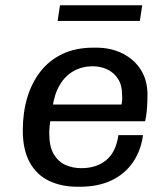

<svg xmlns="http://www.w3.org/2000/svg" viewBox="-20 -703 640 733"><path d="M276 10Q215 10 167.5 -12.5Q120 -35 93.5 -83Q67 -131 67 -205Q67 -273 84 -330Q101 -387 134.5 -430Q168 -473 218.5 -497Q269 -521 336 -521H348Q404 -521 448.5 -498.5Q493 -476 518 -436Q543 -396 543 -342Q543 -332 542.5 -314.5Q542 -297 540 -277Q538 -257 534 -240H129L177 -274Q173 -250 170.5 -230.5Q168 -211 168 -194Q168 -143 185.5 -114Q203 -85 230.5 -73Q258 -61 290 -61Q349 -61 386 -92Q423 -123 432 -187H526Q518 -128 487.5 -83.5Q457 -39 406 -14.5Q355 10 284 10ZM180 -290 138 -304H444Q447 -320 446.5 -327.5Q446 -335 446 -342Q446 -378 430.5 -402Q415 -426 389.5 -438Q364 -450 334 -450Q294 -450 261.5 -432Q229 -414 208 -378.5Q187 -343 180 -290ZM200 -623 209 -683H523L514 -623Z"/></svg>

Font: Chivo Mono
Style: Italic
Weight: 400
Italic angle: -8.05°
Monospace: yes
Version: Version 1.008